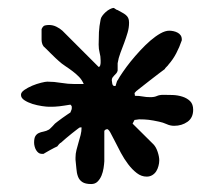

<svg xmlns="http://www.w3.org/2000/svg" viewBox="-20 -759 534 478"><path d="M168 -366.7Q168 -376.5 170.4 -385.7Q172.9 -395 175.5 -404.3Q178.2 -413.6 180.7 -422.9Q183.1 -432.1 183.1 -441.9H179.2Q178.2 -441.9 172.6 -437.5Q167 -433.1 159.4 -427.2Q151.9 -421.4 144.3 -414.8Q136.7 -408.2 131.8 -403.8Q130.4 -403.8 126.7 -399.7Q123 -395.5 122.6 -394.5Q120.1 -393.6 115 -390.9Q109.9 -388.2 104.5 -385.3Q99.1 -382.3 94.5 -379.6Q89.8 -377 88.4 -376H83.5Q79.1 -376 75.7 -378.7Q72.3 -381.3 69.8 -385.5Q67.4 -389.6 66.2 -394.5Q64.9 -399.4 64.9 -403.8Q64.9 -415 68.1 -420.2Q71.3 -425.3 76.4 -427.7Q81.5 -430.2 88.4 -431.4Q95.2 -432.6 102.1 -436.5Q103 -437 105.2 -439.2Q107.4 -441.4 109.9 -443.8Q112.3 -446.3 114.3 -448.5Q116.2 -450.7 116.7 -451.2Q118.2 -452.6 123.8 -456.8Q129.4 -460.9 135.7 -465.6Q142.1 -470.2 147.9 -474.1Q153.8 -478 155.3 -479Q155.3 -480 157 -483.4Q158.7 -486.8 158.7 -489.3V-491.7V-493.2Q158.7 -494.6 157.5 -496.1Q156.2 -497.6 155.3 -498.5Q146.5 -497.1 140.1 -496.1Q133.8 -495.1 127.9 -494.4Q122.1 -493.7 116 -493.4Q109.9 -493.2 102.1 -493.2Q96.2 -493.2 84.5 -494.9Q72.8 -496.6 61 -500.2Q49.3 -503.9 40.8 -509.5Q32.2 -515.1 32.2 -522.9Q32.2 -529.3 40.8 -535.2Q49.3 -541 60.3 -545.7Q71.3 -550.3 82.3 -553Q93.3 -555.7 97.7 -555.7Q114.7 -555.7 132.1 -552.7Q149.4 -549.8 166.5 -549.8H188.5Q184.1 -560.1 176.8 -567.6Q169.4 -575.2 160.6 -581.8Q151.9 -588.4 142.6 -594.5Q133.3 -600.6 126 -607.4Q123.5 -609.4 118.2 -614.5Q112.8 -619.6 106.9 -625.5Q101.1 -631.3 95.9 -636.5Q90.8 -641.6 88.4 -643.6Q85.4 -647.9 84.5 -652.1Q83.5 -656.2 83.5 -660.6V-669.9V-686.5Q86.9 -694.3 91.8 -695.6Q96.7 -696.8 102.1 -696.8Q111.8 -696.8 120.6 -692.4Q129.4 -688 135.3 -682.6L225.6 -592.3Q228.5 -592.8 229.5 -596.4Q230.5 -600.1 230.5 -603V-608.9Q230.5 -619.1 228 -627.9Q225.6 -636.7 225.6 -647.9Q225.6 -663.6 226.3 -678.7Q227.1 -693.8 230.5 -710.4Q231 -714.4 234.6 -719.5Q238.3 -724.6 243.2 -729Q248 -733.4 253.7 -736.3Q259.3 -739.3 263.7 -739.3Q265.1 -737.8 267.1 -736.8Q270 -734.4 272.9 -733.9Q278.8 -730.5 283.9 -727.8Q289.1 -725.1 293 -721.9Q296.9 -718.8 299.1 -714.4Q301.3 -710 301.3 -702.6Q301.3 -689.9 297.6 -677.5Q293.9 -665 289.3 -652.6Q284.7 -640.1 279.8 -627.4Q274.9 -614.7 272.9 -601.6V-583.5Q272 -579.1 269.5 -576.4Q267.1 -573.7 264.6 -571.3Q262.2 -568.8 260.3 -566.2Q258.3 -563.5 258.3 -559.1Q258.3 -556.6 259.5 -550.8Q260.7 -544.9 265.1 -544.9H267.6Q268.6 -546.9 270 -552.7Q271.5 -558.6 272.9 -559.1Q277.3 -567.4 285.9 -579.8Q294.4 -592.3 305.4 -606Q316.4 -619.6 329.1 -633.3Q341.8 -647 354.5 -658Q367.2 -668.9 379.4 -675.8Q391.6 -682.6 401.4 -682.6Q406.2 -682.6 411.9 -681.4Q417.5 -680.2 422.1 -677.7Q426.8 -675.3 429.7 -671.1Q432.6 -667 432.6 -660.6V-658.7Q426.8 -641.6 418.7 -626.2Q410.6 -610.8 399.4 -598.1Q398.4 -596.2 394.8 -592.8Q391.1 -589.4 390.1 -586.9Q387.2 -585 376.7 -576.9Q366.2 -568.8 354.2 -559.6Q342.3 -550.3 332 -542.2Q321.8 -534.2 319.3 -532.2Q314.9 -527.8 314.9 -527.3Q314.9 -526.4 315.4 -524.9Q315.9 -523.4 315.9 -520.5Q326.7 -520.5 335.2 -518.8Q343.8 -517.1 354.5 -517.1Q364.3 -517.1 370.6 -520Q377 -522.9 386.7 -522.9Q397 -522.9 409.9 -522.5Q422.9 -522 434.3 -518.3Q445.8 -514.6 453.4 -507.1Q460.9 -499.5 460.9 -485.8Q460.9 -465.8 446.8 -455.8Q432.6 -445.8 413.6 -445.8Q403.8 -445.8 394.8 -450Q385.7 -454.1 376 -456.1Q360.4 -459.5 350.3 -460.7Q340.3 -461.9 326.2 -461.9Q324.2 -461.9 319.3 -460.9Q317.4 -460.4 314.9 -460.4L310.1 -451.2L362.3 -399.4Q368.7 -392.6 372.6 -380.6Q376.5 -368.7 376.5 -359.9Q376.5 -353 374.5 -345.7Q372.6 -338.4 368.9 -332.5Q365.2 -326.7 359.1 -323Q353 -319.3 345.2 -319.3Q332 -319.3 320.6 -328.1Q309.1 -336.9 299.1 -350.1Q289.1 -363.3 281 -378.4Q272.9 -393.6 266.4 -406.7Q259.8 -419.9 254.9 -428.7Q250 -437.5 246.6 -437.5Q245.6 -437.5 244.9 -437Q244.1 -436.5 243.2 -436.5Q242.2 -436 241.2 -435.1Q239.7 -433.6 239.7 -432.6V-357.4Q239.3 -350.1 237.8 -340.3Q236.3 -330.6 232.7 -321.8Q229 -313 222.9 -306.9Q216.8 -300.8 207 -300.8Q192.4 -300.8 184.8 -305.9Q177.2 -311 174.1 -319.6Q170.9 -328.1 170.2 -339.1Q169.4 -350.1 168 -361.3Z"/></svg>

Font: IM FELL English
Style: Regular
Weight: 400
Designer: Igino Marini
Foundry: Igino Marini
Version: 3.00